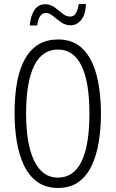

<svg xmlns="http://www.w3.org/2000/svg" viewBox="-20 -919 571 949"><path d="M479 -358Q479 -283 468 -216.5Q457 -150 432.5 -99Q408 -48 367.5 -19Q327 10 267 10Q206 10 164.5 -20Q123 -50 98.5 -101.5Q74 -153 63 -219.5Q52 -286 52 -359Q52 -542 106.5 -633Q161 -724 267 -724Q344 -724 390.5 -676Q437 -628 458 -545Q479 -462 479 -358ZM109 -358Q109 -205 149.5 -123Q190 -41 266 -41Q344 -41 383 -121Q422 -201 422 -358Q422 -513 383 -593.5Q344 -674 267 -674Q187 -674 148 -592.5Q109 -511 109 -358ZM127 -793Q131 -840 150 -869Q169 -898 203 -898Q229 -898 249.5 -883Q270 -868 288.5 -852.5Q307 -837 327 -837Q345 -837 355 -853.5Q365 -870 369 -899H405Q403 -847 381.5 -820.5Q360 -794 329 -794Q303 -794 282 -809Q261 -824 242.5 -839.5Q224 -855 206 -855Q190 -855 178.5 -839.5Q167 -824 164 -793Z"/></svg>

Font: Noto Sans Hebrew ExtraCondensed Light
Style: Regular
Weight: 300
Width: 2
Designer: Monotype Design Team
Foundry: Monotype Imaging Inc.
Version: Version 2.004; ttfautohint (v1.8.4.7-5d5b)